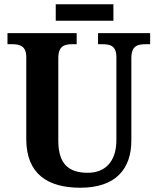

<svg xmlns="http://www.w3.org/2000/svg" viewBox="-20 -869 738 899"><path d="M241 -772H511V-849H241ZM356 10C522 10 595 -78 595 -211V-597C595 -654 624 -662 662 -662H683V-714H439V-662H459C497 -662 525 -654 525 -601V-213C525 -112 472 -60 391 -60C306 -60 253 -97 253 -210V-597C253 -654 282 -662 319 -662H339V-714H15V-662H36C73 -662 103 -654 103 -601V-218C103 -54 204 10 356 10Z"/></svg>

Font: Noto Serif Georgian SemiCondensed Bold
Style: Regular
Weight: 700
Width: 4
Designer: Monotype Design Team, Akaki Razmadze
Foundry: Google LLC
Version: Version 2.003